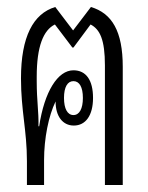

<svg xmlns="http://www.w3.org/2000/svg" viewBox="-20 -529 423 549"><path d="M57 0H106V-71C106 -134 119 -198 139 -239V-238C139 -197 159 -170 191 -170C225 -170 246 -199 246 -249C246 -300 226 -328 190 -328C145 -328 107 -267 92 -168H90C91 -210 85 -239 85 -297V-310C85 -396 104 -443 137 -459L187 -393H190L239 -459C266 -445 280 -415 280 -342V0H331V-338C331 -440 300 -491 240 -509L189 -442L138 -509C75 -490 40 -424 40 -305C40 -212 57 -156 57 -68ZM190 -200C173 -200 163 -218 163 -249C163 -280 173 -297 190 -297C207 -297 217 -280 217 -249C217 -218 207 -200 190 -200Z"/></svg>

Font: Noto Sans Thai Looped UI Condensed Light
Style: Regular
Weight: 300
Width: 3
Designer: Cadson Demak Team
Foundry: Cadson Demak Co., Ltd.
Version: Version 1.000